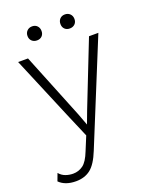

<svg xmlns="http://www.w3.org/2000/svg" viewBox="-160 -741 820 1041"><g transform="rotate(-20 249.5 -220.5)"><path d="M483 -500 241 92Q213 162 179 188.5Q145 215 95 215Q33 215 -1 181L15 138Q30 156 51 163.5Q72 171 94 171Q126 171 151.5 152.5Q177 134 198 80L231 0L178 -124L20 -500H77L230 -121L255 -54L282 -126L429 -500ZM157 -656Q175 -656 186 -644.5Q197 -633 197 -615Q197 -597 186 -586Q175 -575 157 -575Q139 -575 127.5 -586Q116 -597 116 -615Q116 -633 127.5 -644.5Q139 -656 157 -656ZM346 -656Q364 -656 375.5 -644.5Q387 -633 387 -615Q387 -597 375.5 -586Q364 -575 346 -575Q328 -575 317 -586Q306 -597 306 -615Q306 -633 317 -644.5Q328 -656 346 -656Z"/></g></svg>

Font: Work Sans Light
Style: Regular
Weight: 300
Designer: Wei Huang
Foundry: Wei Huang
Version: Version 2.012; ttfautohint (v1.8.3)